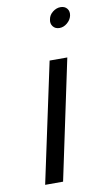

<svg xmlns="http://www.w3.org/2000/svg" viewBox="-83 -751 429 791"><g transform="rotate(-10 131.5 -355.0)"><path d="M40 0H115L221 -501H147ZM229 -710Q212 -710 196.5 -698Q181 -686 178 -668Q174 -651 183.5 -638.5Q193 -626 211 -626Q228 -626 243 -638.5Q258 -651 262 -668Q266 -686 256.5 -698Q247 -710 229 -710Z"/></g></svg>

Font: Advent Pro Medium
Style: Italic
Weight: 500
Italic angle: -12°
Version: Version 3.000